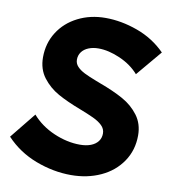

<svg xmlns="http://www.w3.org/2000/svg" viewBox="-82 -785 774 869"><g transform="rotate(10 305.5 -350.0)"><path d="M0.6 -109.8 96.2 -228.2Q137 -181.4 197.9 -155.2Q258.8 -129 317.8 -129Q346.6 -129 367.8 -137.2Q389 -145.4 400.6 -160.7Q412.2 -176 412.2 -196.8Q412.2 -217.6 396.7 -232.9Q381.2 -248.2 355.1 -260.4Q329 -272.6 292 -286.8Q229.6 -310.4 186.6 -334.4Q143.6 -358.4 114.3 -396.8Q85 -435.2 85 -489.6Q85 -554.4 117.6 -605.6Q150.2 -656.8 207.1 -685.5Q264 -714.2 333.8 -714.2Q406 -714.2 480.9 -687.2Q555.8 -660.2 611 -604.4L512.4 -487.2Q478.6 -526 425.6 -549.3Q372.6 -572.6 326 -572.6Q300.8 -572.6 280.6 -564.5Q260.4 -556.4 249.2 -541.2Q238 -526 238 -506Q238 -488 250.7 -474.4Q263.4 -460.8 284.6 -450.2Q305.8 -439.6 340.2 -426.4Q350.6 -422.8 360.4 -418.6Q424.2 -395.2 468.7 -370.4Q513.2 -345.6 541.8 -307.3Q570.4 -269 570.4 -215.8Q570.4 -148 534.8 -95.5Q499.2 -43 438 -14.8Q376.8 13.4 301.8 13.4Q220.4 13.4 139.5 -17.3Q58.6 -48 0.6 -109.8Z"/></g></svg>

Font: Fixel Italic Variable Display Thin
Style: Italic
Weight: 100
Italic angle: -10°
Designer: AlfaBravo + MacPaw
Foundry: Kyrylo Tkachov, Marchela Mozhyna, Serhii Makarenko, Maria Weinstein, Zakhar Kryvoshyya
Version: Version 1.210;Glyphs 3.2 (3217)